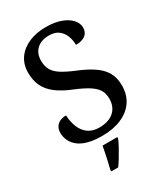

<svg xmlns="http://www.w3.org/2000/svg" viewBox="-226 -827 1007 1150"><g transform="rotate(-30 277.0 -251.5)"><path d="M253 10Q199 10 159 -0.5Q119 -11 94 -30.5Q69 -50 56.5 -76Q44 -102 44 -131Q44 -155 54.5 -171.5Q65 -188 83 -196.5Q101 -205 126 -205Q128 -160 143 -122.5Q158 -85 188 -63.5Q218 -42 263 -42Q328 -42 364.5 -74Q401 -106 401 -163Q401 -199 385.5 -224Q370 -249 335.5 -271Q301 -293 243 -317Q178 -343 137 -374Q96 -405 76.5 -445.5Q57 -486 57 -539Q57 -597 86.5 -638.5Q116 -680 167.5 -702Q219 -724 284 -724Q347 -724 390 -707.5Q433 -691 455.5 -665Q478 -639 478 -610Q478 -577 455 -559Q432 -541 389 -541Q389 -572 378 -602Q367 -632 342.5 -651.5Q318 -671 277 -671Q222 -671 191 -642Q160 -613 160 -563Q160 -526 174.5 -499.5Q189 -473 223.5 -451Q258 -429 319 -404Q380 -379 422 -350Q464 -321 485 -283.5Q506 -246 506 -194Q506 -130 475 -84.5Q444 -39 387 -14.5Q330 10 253 10ZM193 208Q199 186 204.5 161Q210 136 215.5 110Q221 84 225 61H327V71Q318 92 303.5 119Q289 146 272.5 173Q256 200 241 221H193Z"/></g></svg>

Font: Noto Serif Hebrew Medium
Style: Regular
Weight: 500
Version: Version 2.003